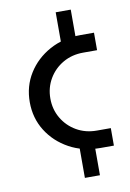

<svg xmlns="http://www.w3.org/2000/svg" viewBox="-85 -682 579 854"><g transform="rotate(-10 204.5 -255.0)"><path d="M228 119V-25L296 -15V119ZM228 -484V-629H296V-495ZM320 0Q241 0 179 -34Q117 -68 81 -125.5Q45 -183 45 -255Q45 -327 81 -384.5Q117 -442 179 -476Q241 -510 320 -510H380V-431H317Q266 -431 225.5 -407.5Q185 -384 161.5 -344Q138 -304 138 -255Q138 -206 161.5 -166Q185 -126 225.5 -102.5Q266 -79 317 -79H380V0Z"/></g></svg>

Font: MuseoModerno SemiBold
Style: Regular
Weight: 400
Version: Version 1.001